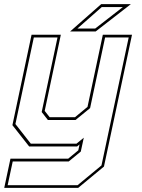

<svg xmlns="http://www.w3.org/2000/svg" viewBox="-40 -708 685 928"><path d="M101 0 20 -103 112.5 -540H254L176 -172L200 -141.5H322.5L383 -191.5L457 -540H598L462.5 97L338 200H-19.5L10.5 59H289.5L338.5 18.5L344.5 -10L332.5 0ZM-3 187H335L450.5 91.5L582 -527H468L395.5 -185.5L325 -128H191.5L161.5 -166.5L238 -527H123.5L34.5 -108.5L109 -13.5H329.5L365 -42.5L350.5 24.5L292 72.5H21.5ZM299 -556 449 -688H592.5L422.5 -556ZM334 -570H420L554 -674H452Z"/></svg>

Font: Tourney Thin Thin
Style: Italic
Weight: 250
Italic angle: -12°
Version: Version 1.015